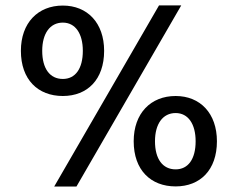

<svg xmlns="http://www.w3.org/2000/svg" viewBox="-20 -684 873 704"><path d="M361.8 -497.6C361.8 -600.1 300.3 -663.6 210.4 -663.6C119.1 -663.6 56.6 -600.1 56.6 -497.6C56.6 -392.1 119.1 -332 210.4 -332C300.3 -332 361.8 -392.1 361.8 -497.6ZM283.7 -497.6C283.7 -432.1 256.3 -394.5 210.4 -394.5C163.1 -394.5 134.8 -432.1 134.8 -497.6C134.8 -561 163.1 -601.1 210.4 -601.1C256.3 -601.1 283.7 -561 283.7 -497.6ZM775.4 -166C775.4 -268.6 713.9 -332 624 -332C532.7 -332 470.2 -268.6 470.2 -166C470.2 -60.5 532.7 -0.5 624 -0.5C713.9 -0.5 775.4 -60.5 775.4 -166ZM697.3 -166C697.3 -100.6 669.9 -63 624 -63C576.7 -63 548.3 -100.6 548.3 -166C548.3 -229.5 576.7 -269.5 624 -269.5C669.9 -269.5 697.3 -229.5 697.3 -166ZM260.3 0 644.5 -664.1H563L178.7 0Z"/></svg>

Font: Inder
Style: Regular
Weight: 400
Designer: Irina Smirnova
Foundry: Irina Smirnova
Version: Version 1.001